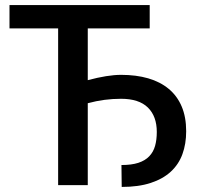

<svg xmlns="http://www.w3.org/2000/svg" viewBox="-20 -731 788 758"><path d="M460.5 7Q460 -15 460 -36.5Q460 -57.5 459.5 -79.5Q499.5 -79.5 526.2 -88.2Q553 -97 569.2 -114Q585.5 -131 592.2 -155Q599 -179 599 -210Q599 -272 563.8 -306.5Q528.5 -341 458 -341Q425 -341 392.5 -336.8Q360 -332.5 326.5 -323.5V0H209.5V-619H17.5V-711H571V-619H326.5V-414.5Q405 -435.5 458 -435.5Q517.5 -435.5 565 -421.8Q612.5 -408 646 -380.2Q679.5 -352.5 697.2 -310.8Q715 -269 715 -213Q715 -163 700.2 -122.5Q685.5 -82 654.2 -53.2Q623 -24.5 575 -8.8Q527 7 460.5 7Z"/></svg>

Font: Roberto Sans Medium
Style: Regular
Weight: 500
Designer: Google (font) & Cristiano Sobral (main changes)
Version: Version 1.000;October 12, 2021;FontCreator 14.0.0.2814 64-bi